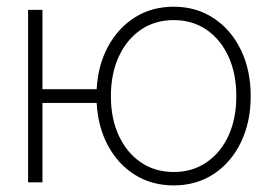

<svg xmlns="http://www.w3.org/2000/svg" viewBox="-20 -545 803 574"><path d="M64 0V-515.6H106.9V-278.3H269Q272.9 -350.6 303.2 -406.2Q333.5 -461.9 383.8 -493.4Q434.1 -524.9 499.5 -524.9Q567.4 -524.9 619.4 -490.2Q671.4 -455.6 700.4 -395.3Q729.5 -335 729.5 -257.3Q729.5 -180.2 700.4 -119.9Q671.4 -59.6 619.4 -25.1Q567.4 9.3 499.5 9.3Q434.1 9.3 383.5 -22.2Q333 -53.7 303 -109.4Q272.9 -165 269 -237.3H106.9V0ZM499.5 -30.8Q555.2 -30.8 597.4 -59.6Q639.6 -88.4 663.1 -139.4Q686.5 -190.4 686.5 -257.3Q686.5 -324.7 663.1 -376Q639.6 -427.2 597.4 -456.1Q555.2 -484.9 499.5 -484.9Q443.4 -484.9 401.1 -456.1Q358.9 -427.2 335.2 -376Q311.5 -324.7 311.5 -257.3Q311.5 -190.4 335.2 -139.4Q358.9 -88.4 401.1 -59.6Q443.4 -30.8 499.5 -30.8Z"/></svg>

Font: Inter Display ExtraLight
Style: Regular
Weight: 200
Designer: Rasmus Andersson
Foundry: rsms
Version: Version 4.000;git-a52131595